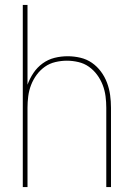

<svg xmlns="http://www.w3.org/2000/svg" viewBox="-20 -755 540 775"><path d="M72 0V-735H91V-413Q100 -438 115 -460.5Q130 -483 152 -499Q174 -515 200 -521.5Q226 -528 253 -528Q279 -528 304.5 -522Q330 -516 351 -501.5Q372 -487 387.5 -466Q403 -445 412 -421Q421 -397 424.5 -371.5Q428 -346 428 -320V0H409V-320Q409 -343 406 -366.5Q403 -390 394.5 -412Q386 -434 372 -453Q358 -472 339 -485.5Q320 -499 296.5 -504.5Q273 -510 250 -510Q227 -510 203.5 -504.5Q180 -499 161 -485.5Q142 -472 128 -453Q114 -434 105.5 -412Q97 -390 94 -366.5Q91 -343 91 -320V0Z"/></svg>

Font: Iosevka Term Curly Thin
Style: Regular
Weight: 100
Designer: Belleve Invis
Foundry: Belleve Invis
Version: Version 32.3.0